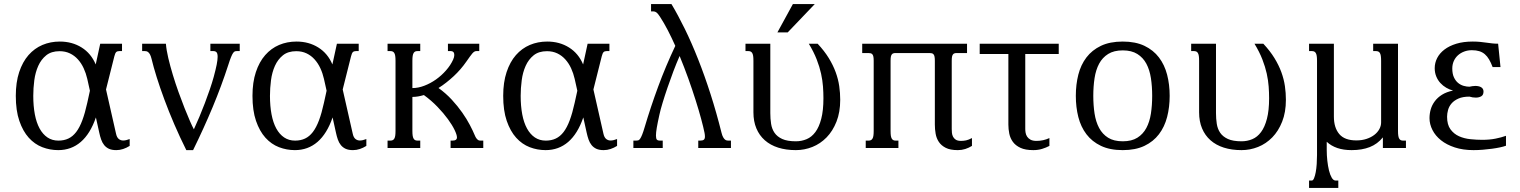

<svg xmlns="http://www.w3.org/2000/svg" viewBox="-20 -736 7560 955"><path d="M269.5 10.7Q228.5 10.7 190.4 -3.9Q152.3 -18.6 123 -51Q93.8 -83.5 76.2 -134.8Q58.6 -186 58.6 -259.3Q58.6 -326.7 75.4 -377.4Q92.3 -428.2 121.8 -461.9Q151.4 -495.6 191.2 -512.5Q231 -529.3 277.3 -529.3Q338.9 -529.3 386 -499.8Q433.1 -470.2 456.1 -415.5L478.5 -518.6H586.9V-481.9H573.2Q563 -481.9 557.9 -476.8Q552.7 -471.7 548.8 -456.1L507.3 -291L557.1 -71.3Q561 -52.7 570.6 -44.9Q580.1 -37.1 592.8 -37.1Q600.1 -37.1 608.2 -39.1Q616.2 -41 625 -44.4V-10.3Q609.4 -0.5 592.5 5.1Q575.7 10.7 558.6 10.7Q536.6 10.7 522.2 4.2Q507.8 -2.4 498.3 -14.2Q488.8 -25.9 483.2 -42Q477.5 -58.1 473.6 -76.7L457 -151.9Q429.2 -70.8 381.8 -30Q334.5 10.7 269.5 10.7ZM276.4 -481.4Q235.4 -481.4 210 -460.9Q184.6 -440.4 170.2 -408.2Q155.8 -376 150.6 -336.7Q145.5 -297.4 145.5 -259.3Q145.5 -208.5 153.3 -167.2Q161.1 -126 177 -96.9Q192.9 -67.9 216.3 -52.2Q239.7 -36.6 270.5 -36.6Q298.3 -36.6 320.1 -46.9Q341.8 -57.1 358.9 -79.3Q376 -101.6 389.4 -137.5Q402.8 -173.3 414.1 -224.6L427.2 -284.7L414.1 -343.8Q407.7 -371.6 396.2 -396.5Q384.8 -421.4 367.7 -440.4Q350.6 -459.5 327.6 -470.5Q304.7 -481.4 276.4 -481.4Z M940.4 10.7H906.7Q874.5 -53.7 846.9 -117.9Q819.3 -182.1 797.4 -241.5Q775.4 -300.8 759.3 -352.3Q743.2 -403.8 733.9 -442.9Q730.5 -457 726.1 -465.1Q721.7 -473.1 716.8 -476.8Q711.9 -480.5 707.5 -481.2Q703.1 -481.9 700.2 -481.9H687V-518.6H805.2Q807.6 -487.3 817.1 -447Q826.7 -406.7 839.6 -364Q852.5 -321.3 867.9 -278.3Q883.3 -235.4 897.9 -198.5Q912.6 -161.6 924.8 -133.8Q937 -106 944.3 -92.8Q957.5 -121.1 971.7 -154.8Q985.8 -188.5 999 -223.1Q1012.2 -257.8 1023.7 -291.5Q1035.2 -325.2 1043 -353.5Q1053.2 -391.1 1057.9 -415Q1062.5 -439 1062.5 -453.1Q1062.5 -470.2 1056.9 -476.1Q1051.3 -481.9 1041.5 -481.9H1026.4V-518.6H1172.4V-481.9H1158.2Q1152.8 -481.9 1148.4 -480.5Q1144 -479 1139.4 -472.4Q1134.8 -465.8 1129.2 -452.1Q1123.5 -438.5 1115.7 -413.6Q1081.5 -308.1 1037.6 -202.9Q993.7 -97.7 940.4 10.7Z M1446.8 10.7Q1405.8 10.7 1367.7 -3.9Q1329.6 -18.6 1300.3 -51Q1271 -83.5 1253.4 -134.8Q1235.8 -186 1235.8 -259.3Q1235.8 -326.7 1252.7 -377.4Q1269.5 -428.2 1299.1 -461.9Q1328.6 -495.6 1368.4 -512.5Q1408.2 -529.3 1454.6 -529.3Q1516.1 -529.3 1563.2 -499.8Q1610.4 -470.2 1633.3 -415.5L1655.8 -518.6H1764.2V-481.9H1750.5Q1740.2 -481.9 1735.1 -476.8Q1730 -471.7 1726.1 -456.1L1684.6 -291L1734.4 -71.3Q1738.3 -52.7 1747.8 -44.9Q1757.3 -37.1 1770 -37.1Q1777.3 -37.1 1785.4 -39.1Q1793.5 -41 1802.2 -44.4V-10.3Q1786.6 -0.5 1769.8 5.1Q1752.9 10.7 1735.8 10.7Q1713.9 10.7 1699.5 4.2Q1685.1 -2.4 1675.5 -14.2Q1666 -25.9 1660.4 -42Q1654.8 -58.1 1650.9 -76.7L1634.3 -151.9Q1606.4 -70.8 1559.1 -30Q1511.7 10.7 1446.8 10.7ZM1453.6 -481.4Q1412.6 -481.4 1387.2 -460.9Q1361.8 -440.4 1347.4 -408.2Q1333 -376 1327.9 -336.7Q1322.8 -297.4 1322.8 -259.3Q1322.8 -208.5 1330.6 -167.2Q1338.4 -126 1354.2 -96.9Q1370.1 -67.9 1393.6 -52.2Q1417 -36.6 1447.8 -36.6Q1475.6 -36.6 1497.3 -46.9Q1519 -57.1 1536.1 -79.3Q1553.2 -101.6 1566.7 -137.5Q1580.1 -173.3 1591.3 -224.6L1604.5 -284.7L1591.3 -343.8Q1585 -371.6 1573.5 -396.5Q1562 -421.4 1544.9 -440.4Q1527.8 -459.5 1504.9 -470.5Q1481.9 -481.4 1453.6 -481.4Z M2341.3 -63.5Q2345.2 -53.7 2349.4 -48.3Q2353.5 -43 2357.2 -40.3Q2360.8 -37.6 2364.3 -37.1Q2367.7 -36.6 2370.6 -36.6H2383.8V0H2221.2V-36.6H2230.5Q2252.9 -36.6 2252.9 -52.7Q2252.9 -64.9 2241.2 -89.4Q2229.5 -113.8 2208 -143.3Q2186.5 -172.9 2156 -204.6Q2125.5 -236.3 2088.4 -263.2Q2073.7 -258.8 2059.3 -256.3Q2044.9 -253.9 2031.2 -253.9V-85Q2031.2 -69.8 2032.7 -60.5Q2034.2 -51.3 2037.6 -45.9Q2041 -40.5 2045.7 -38.6Q2050.3 -36.6 2057.1 -36.6H2070.3V0H1907.7V-36.6H1921.4Q1927.7 -36.6 1932.6 -38.6Q1937.5 -40.5 1940.9 -45.9Q1944.3 -51.3 1945.8 -60.5Q1947.3 -69.8 1947.3 -85V-433.6Q1947.3 -448.7 1945.8 -458Q1944.3 -467.3 1940.9 -472.7Q1937.5 -478 1932.6 -480Q1927.7 -481.9 1921.4 -481.9H1907.7V-518.6H2070.3V-481.9H2057.1Q2050.3 -481.9 2045.7 -480Q2041 -478 2037.6 -472.7Q2034.2 -467.3 2032.7 -458Q2031.2 -448.7 2031.2 -433.6V-297.9Q2060.1 -297.9 2090.6 -309.6Q2121.1 -321.3 2148.7 -340.8Q2176.3 -360.4 2198.7 -386Q2221.2 -411.6 2233.9 -439.5Q2239.7 -452.6 2239.7 -462.4Q2239.7 -472.2 2235.1 -477.1Q2230.5 -481.9 2223.1 -481.9H2208V-518.6H2363.8V-481.9H2349.6Q2344.2 -481.9 2339.6 -479.2Q2335 -476.6 2329.6 -470.5Q2324.2 -464.4 2316.9 -454.1Q2309.6 -443.8 2299.3 -429.2Q2286.1 -410.2 2270.5 -392.1Q2254.9 -374 2237.1 -357.4Q2219.2 -340.8 2200 -325.7Q2180.7 -310.5 2161.1 -298.3Q2197.8 -272 2227.3 -240Q2256.8 -208 2279.3 -175.8Q2301.8 -143.6 2317.1 -114.3Q2332.5 -85 2341.3 -63.5Z M2693.8 10.7Q2652.8 10.7 2614.7 -3.9Q2576.7 -18.6 2547.4 -51Q2518.1 -83.5 2500.5 -134.8Q2482.9 -186 2482.9 -259.3Q2482.9 -326.7 2499.8 -377.4Q2516.6 -428.2 2546.1 -461.9Q2575.7 -495.6 2615.5 -512.5Q2655.3 -529.3 2701.7 -529.3Q2763.2 -529.3 2810.3 -499.8Q2857.4 -470.2 2880.4 -415.5L2902.8 -518.6H3011.2V-481.9H2997.6Q2987.3 -481.9 2982.2 -476.8Q2977.1 -471.7 2973.1 -456.1L2931.6 -291L2981.4 -71.3Q2985.4 -52.7 2994.9 -44.9Q3004.4 -37.1 3017.1 -37.1Q3024.4 -37.1 3032.5 -39.1Q3040.5 -41 3049.3 -44.4V-10.3Q3033.7 -0.5 3016.8 5.1Q3000 10.7 2982.9 10.7Q2960.9 10.7 2946.5 4.2Q2932.1 -2.4 2922.6 -14.2Q2913.1 -25.9 2907.5 -42Q2901.9 -58.1 2897.9 -76.7L2881.3 -151.9Q2853.5 -70.8 2806.2 -30Q2758.8 10.7 2693.8 10.7ZM2700.7 -481.4Q2659.7 -481.4 2634.3 -460.9Q2608.9 -440.4 2594.5 -408.2Q2580.1 -376 2575 -336.7Q2569.8 -297.4 2569.8 -259.3Q2569.8 -208.5 2577.6 -167.2Q2585.4 -126 2601.3 -96.9Q2617.2 -67.9 2640.6 -52.2Q2664.1 -36.6 2694.8 -36.6Q2722.7 -36.6 2744.4 -46.9Q2766.1 -57.1 2783.2 -79.3Q2800.3 -101.6 2813.7 -137.5Q2827.1 -173.3 2838.4 -224.6L2851.6 -284.7L2838.4 -343.8Q2832 -371.6 2820.6 -396.5Q2809.1 -421.4 2792 -440.4Q2774.9 -459.5 2752 -470.5Q2729 -481.4 2700.7 -481.4Z M3568.8 -75.7Q3572.3 -61.5 3576.9 -53.5Q3581.5 -45.4 3586.2 -41.7Q3590.8 -38.1 3595.2 -37.4Q3599.6 -36.6 3602.5 -36.6H3615.7V0H3453.1V-36.6H3462.4Q3475.1 -36.6 3480.7 -41Q3486.3 -45.4 3486.3 -56.6Q3486.3 -64.9 3484.4 -74.7Q3479 -102.1 3467.5 -144.5Q3456.1 -187 3439.9 -238Q3423.8 -289.1 3403.6 -345.5Q3383.3 -401.9 3360.4 -457.5Q3344.7 -421.9 3329.3 -381.1Q3314 -340.3 3300.3 -300.5Q3286.6 -260.7 3275.9 -225.3Q3265.1 -189.9 3259.8 -165Q3251 -125.5 3246.8 -100.8Q3242.7 -76.2 3242.7 -62Q3242.7 -46.4 3247.3 -41.5Q3252 -36.6 3261.2 -36.6H3276.4V0H3130.4V-36.6H3144.5Q3149.9 -36.6 3154.5 -37.8Q3159.2 -39.1 3163.8 -45.7Q3168.5 -52.2 3174.1 -66.2Q3179.7 -80.1 3187 -105Q3215.8 -202.1 3253.4 -304.4Q3291 -406.7 3338.9 -507.8Q3320.8 -548.3 3301.8 -585.2Q3282.7 -622.1 3262.7 -652.8Q3252 -669.4 3244.9 -674.3Q3237.8 -679.2 3231.4 -679.2H3218.3V-715.8H3319.8Q3352.5 -661.1 3386.5 -591.8Q3420.4 -522.5 3452.6 -440.9Q3484.9 -359.4 3514.4 -267.3Q3543.9 -175.3 3568.8 -75.7Z M3727.5 -433.6Q3727.5 -448.7 3726.1 -458Q3724.6 -467.3 3721.2 -472.7Q3717.8 -478 3712.9 -480Q3708 -481.9 3701.7 -481.9H3688V-518.6H3811.5V-173.3Q3811.5 -145.5 3815.4 -120.1Q3819.3 -94.7 3832.5 -75.4Q3845.7 -56.2 3870.8 -44.7Q3896 -33.2 3938.5 -33.2Q3966.8 -33.2 3991.9 -43.7Q4017.1 -54.2 4035.6 -79.1Q4054.2 -104 4064.9 -145.3Q4075.7 -186.5 4075.7 -247.6Q4075.7 -275.4 4073.5 -305.7Q4071.3 -335.9 4064 -369.6Q4056.6 -403.3 4042.2 -440.4Q4027.8 -477.5 4002.9 -518.6H4046.9Q4080.6 -482.4 4102.3 -447Q4124 -411.6 4136.7 -376.7Q4149.4 -341.8 4154.3 -307.6Q4159.2 -273.4 4159.2 -239.7Q4159.2 -177.7 4140.6 -130.9Q4122.1 -84 4091.3 -52.5Q4060.5 -21 4020.8 -5.1Q3981 10.7 3938.5 10.7Q3889.6 10.7 3850.6 -1.7Q3811.5 -14.2 3784.2 -38.3Q3756.8 -62.5 3742.2 -97.4Q3727.5 -132.3 3727.5 -177.2ZM3923.8 -715.8H4032.7L3897.9 -574.7H3846.7Z M4759.8 -35.2Q4772.5 -35.2 4785.2 -37.8Q4797.9 -40.5 4814.5 -49.3V-10.3Q4798.8 -0.5 4781.2 5.1Q4763.7 10.7 4744.1 10.7Q4706.5 10.7 4684.1 -0.7Q4661.6 -12.2 4649.7 -30.3Q4637.7 -48.3 4633.8 -71Q4629.9 -93.8 4629.9 -116.2V-433.6Q4629.9 -446.3 4628.4 -453.9Q4627 -461.4 4623.5 -465.6Q4620.1 -469.7 4615.2 -470.9Q4610.4 -472.2 4604 -472.2H4435.5Q4428.7 -472.2 4424.1 -470.9Q4419.4 -469.7 4416 -465.6Q4412.6 -461.4 4411.1 -453.9Q4409.7 -446.3 4409.7 -433.6V-85Q4409.7 -69.8 4411.1 -60.5Q4412.6 -51.3 4416 -45.9Q4419.4 -40.5 4424.1 -38.6Q4428.7 -36.6 4435.5 -36.6H4448.7V0H4286.1V-36.6H4299.8Q4306.2 -36.6 4311 -38.6Q4315.9 -40.5 4319.3 -45.9Q4322.8 -51.3 4324.2 -60.5Q4325.7 -69.8 4325.7 -85V-433.6Q4325.7 -446.3 4324.2 -453.9Q4322.8 -461.4 4319.3 -465.6Q4315.9 -469.7 4311 -470.9Q4306.2 -472.2 4299.8 -472.2H4268.6V-518.6H4790V-472.2H4739.7Q4732.9 -472.2 4728.3 -470.9Q4723.6 -469.7 4720.2 -465.6Q4716.8 -461.4 4715.3 -453.9Q4713.9 -446.3 4713.9 -433.6V-94.2Q4713.9 -85.9 4714.8 -75.7Q4715.8 -65.4 4720.2 -56.4Q4724.6 -47.4 4733.9 -41.3Q4743.2 -35.2 4759.8 -35.2Z M5135.3 -35.2Q5169.9 -35.2 5199.7 -49.3V-10.3Q5183.1 -1.5 5163.1 4.6Q5143.1 10.7 5119.6 10.7Q5080.1 10.7 5055.7 -0.7Q5031.2 -12.2 5018.1 -30.3Q5004.9 -48.3 5000.2 -71Q4995.6 -93.8 4995.6 -116.2V-467.3H4853V-518.6H5246.1V-467.3H5079.6V-94.2Q5079.6 -85.9 5081.3 -75.7Q5083 -65.4 5088.9 -56.4Q5094.7 -47.4 5105.7 -41.3Q5116.7 -35.2 5135.3 -35.2Z M5331.1 -259.3Q5331.1 -315.4 5343.5 -364.5Q5356 -413.6 5383.8 -450.2Q5411.6 -486.8 5456.1 -508.1Q5500.5 -529.3 5564.5 -529.3Q5627.9 -529.3 5672.4 -508.1Q5716.8 -486.8 5744.6 -450.2Q5772.5 -413.6 5785.2 -364.5Q5797.9 -315.4 5797.9 -259.3Q5797.9 -203.1 5785.2 -154.1Q5772.5 -105 5744.6 -68.4Q5716.8 -31.7 5672.4 -10.5Q5627.9 10.7 5564.5 10.7Q5500.5 10.7 5456.1 -10.5Q5411.6 -31.7 5383.8 -68.4Q5356 -105 5343.5 -154.1Q5331.1 -203.1 5331.1 -259.3ZM5418 -259.3Q5418 -212.4 5424.3 -171.1Q5430.7 -129.9 5447 -99.4Q5463.4 -68.8 5491.7 -51Q5520 -33.2 5564.5 -33.2Q5608.9 -33.2 5637.2 -51Q5665.5 -68.8 5681.9 -99.4Q5698.2 -129.9 5704.6 -171.1Q5710.9 -212.4 5710.9 -259.3Q5710.9 -306.2 5704.6 -347.4Q5698.2 -388.7 5681.9 -419.2Q5665.5 -449.7 5637 -467.5Q5608.4 -485.4 5564.5 -485.4Q5520.5 -485.4 5491.9 -467.5Q5463.4 -449.7 5447 -419.2Q5430.7 -388.7 5424.3 -347.4Q5418 -306.2 5418 -259.3Z M5944.3 -433.6Q5944.3 -448.7 5942.9 -458Q5941.4 -467.3 5938 -472.7Q5934.6 -478 5929.7 -480Q5924.8 -481.9 5918.5 -481.9H5904.8V-518.6H6028.3V-173.3Q6028.3 -145.5 6032.2 -120.1Q6036.1 -94.7 6049.3 -75.4Q6062.5 -56.2 6087.6 -44.7Q6112.8 -33.2 6155.3 -33.2Q6183.6 -33.2 6208.7 -43.7Q6233.9 -54.2 6252.4 -79.1Q6271 -104 6281.7 -145.3Q6292.5 -186.5 6292.5 -247.6Q6292.5 -275.4 6290.3 -305.7Q6288.1 -335.9 6280.8 -369.6Q6273.4 -403.3 6259 -440.4Q6244.6 -477.5 6219.7 -518.6H6263.7Q6297.4 -482.4 6319.1 -447Q6340.8 -411.6 6353.5 -376.7Q6366.2 -341.8 6371.1 -307.6Q6376 -273.4 6376 -239.7Q6376 -177.7 6357.4 -130.9Q6338.9 -84 6308.1 -52.5Q6277.3 -21 6237.5 -5.1Q6197.8 10.7 6155.3 10.7Q6106.4 10.7 6067.4 -1.7Q6028.3 -14.2 6001 -38.3Q5973.6 -62.5 5959 -97.4Q5944.3 -132.3 5944.3 -177.2Z M6579.1 10.7Q6579.1 36.1 6582 63Q6585 89.8 6590.3 111.8Q6595.7 133.8 6604 147.9Q6612.3 162.1 6623.5 162.1H6636.7V198.7H6491.2V162.1H6504.9Q6511.2 162.1 6516.1 150.4Q6521 138.7 6524.4 120.4Q6527.8 102.1 6529.3 79.6Q6530.8 57.1 6530.8 35.2V-433.6Q6530.8 -448.7 6529.3 -458Q6527.8 -467.3 6524.4 -472.7Q6521 -478 6516.1 -480Q6511.2 -481.9 6504.9 -481.9H6491.2V-518.6H6614.7V-155.8Q6614.7 -101.1 6641.4 -69.3Q6668 -37.6 6726.6 -37.6Q6754.4 -37.6 6777.1 -45.2Q6799.8 -52.7 6815.9 -65.2Q6832 -77.6 6840.8 -93.8Q6849.6 -109.9 6849.6 -127V-433.6Q6849.6 -448.7 6848.1 -458Q6846.7 -467.3 6843.3 -472.7Q6839.8 -478 6835 -480Q6830.1 -481.9 6823.7 -481.9H6810.1V-518.6H6933.6V-85Q6933.6 -69.8 6935.1 -60.5Q6936.5 -51.3 6939.9 -45.9Q6943.4 -40.5 6948 -38.6Q6952.6 -36.6 6959.5 -36.6H6973.1V0H6858.4V-52.7Q6831.5 -19.5 6793 -4.4Q6754.4 10.7 6703.1 10.7Q6662.6 10.7 6631.8 0.2Q6601.1 -10.3 6579.1 -30.8Z M7301.3 -486.3Q7280.3 -486.3 7262.5 -479.5Q7244.6 -472.7 7231.4 -460.7Q7218.3 -448.7 7210.9 -431.9Q7203.6 -415 7203.6 -395.5Q7203.6 -368.7 7211.9 -351.1Q7220.2 -333.5 7232.9 -323.2Q7245.6 -313 7260.7 -308.8Q7275.9 -304.7 7289.1 -304.7Q7295.9 -306.2 7303.2 -307.4Q7310.5 -308.6 7318.4 -308.6Q7326.2 -308.6 7333.5 -307.1Q7340.8 -305.7 7346.4 -302.5Q7352.1 -299.3 7355.5 -293.9Q7358.9 -288.6 7358.9 -280.8Q7358.9 -263.7 7347.7 -257.1Q7336.4 -250.5 7320.8 -250.5Q7313 -250.5 7304.9 -251.7Q7296.9 -252.9 7289.1 -255.4Q7255.9 -255.4 7234.4 -245.8Q7212.9 -236.3 7200.2 -221.7Q7187.5 -207 7182.6 -189.2Q7177.7 -171.4 7177.7 -155.3Q7177.7 -115.7 7194.6 -92.8Q7211.4 -69.8 7237.1 -58.3Q7262.7 -46.9 7293.5 -43.7Q7324.2 -40.5 7352.5 -40.5Q7389.2 -40.5 7418.5 -46.4Q7447.8 -52.2 7470.7 -60.5V-11.2Q7459 -6.8 7440.7 -2.9Q7422.4 1 7400.6 3.9Q7378.9 6.8 7355.2 8.8Q7331.5 10.7 7309.1 10.7Q7256.8 10.7 7216.1 -2.7Q7175.3 -16.1 7147.5 -38.3Q7119.6 -60.5 7105 -89.4Q7090.3 -118.2 7090.3 -148.4Q7090.3 -170.4 7096.4 -191.9Q7102.5 -213.4 7116.5 -232.2Q7130.4 -251 7152.6 -264.9Q7174.8 -278.8 7207.5 -285.6Q7189.9 -290 7173.6 -299.6Q7157.2 -309.1 7144.3 -323.2Q7131.3 -337.4 7123.8 -356Q7116.2 -374.5 7116.2 -397Q7116.2 -423.3 7128.4 -447.3Q7140.6 -471.2 7164.6 -489.5Q7188.5 -507.8 7223.9 -518.6Q7259.3 -529.3 7305.2 -529.3Q7326.2 -529.3 7342.3 -527.6Q7358.4 -525.9 7372.8 -523.9Q7387.2 -522 7401.1 -520.3Q7415 -518.6 7431.6 -518.6L7443.4 -402.3H7404.3Q7396 -424.3 7386.7 -440.2Q7377.4 -456.1 7365.5 -466.3Q7353.5 -476.6 7337.9 -481.4Q7322.3 -486.3 7301.3 -486.3Z"/></svg>

Font: Arian AMU Serif
Style: Regular
Weight: 400
Designer: Ruben Hakobyan (Tarumian)
Foundry: Ruben Hakobyan (Tarumian)
Version: Version 1.002